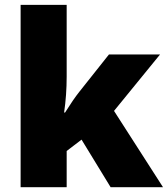

<svg xmlns="http://www.w3.org/2000/svg" viewBox="-20 -780 699 800"><path d="M251 -311Q285.6 -366.2 310.1 -397L434.1 -553.2H647L455.1 -317.9L659.2 0H440.9L319.8 -198.2L257.8 -150.9V0H65.9V-759.8H257.8V-460.9Q257.8 -384.3 247.1 -311Z"/></svg>

Font: OpenSansExtrabold
Style: Regular
Weight: 800
Foundry: Ascender Corporation
Version: Version 1.10